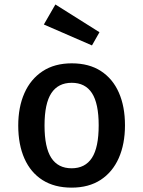

<svg xmlns="http://www.w3.org/2000/svg" viewBox="-20 -825 640 858"><path d="M300.5 -542Q378 -542 431 -507.5Q484 -473 511.2 -411Q538.5 -349 538.5 -265Q538.5 -181.5 510.8 -118.8Q483 -56 429.8 -21.2Q376.5 13.5 300 13.5Q223.5 13.5 170.2 -20.2Q117 -54 89.2 -116.5Q61.5 -179 61.5 -264Q61.5 -346.5 89.2 -409Q117 -471.5 170.5 -506.8Q224 -542 300.5 -542ZM300.5 -455Q240 -455 209.5 -408.8Q179 -362.5 179 -264Q179 -166 209.2 -119.5Q239.5 -73 300 -73Q360.5 -73 390.8 -119.5Q421 -166 421 -265Q421 -362.5 391 -408.8Q361 -455 300.5 -455ZM391 -622 176 -715.5 227.5 -805 424.5 -681Z"/></svg>

Font: Fira Code Light Medium
Style: Regular
Weight: 500
Monospace: yes
Version: Version 5.002